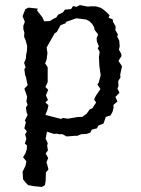

<svg xmlns="http://www.w3.org/2000/svg" viewBox="-20 -527 555 757"><path d="M145 210 114 207 91 203 82 194 71 180 69 150 73 142 81 125 84 109 71 93 81 76 86 60V46L78 39L84 20L79 3L86 -9L76 -21L82 -45L78 -52L89 -74L85 -83L82 -103L89 -114L84 -127L87 -145L83 -158L76 -177L89 -191L86 -205L82 -224L79 -231L76 -254L81 -262L75 -279L82 -296L83 -311L86 -325L87 -345L85 -354L81 -368L75 -382L76 -399L72 -412V-426L78 -441L69 -463L80 -491L93 -497L129 -493L126 -486L147 -459L154 -443L176 -444L193 -454L202 -458L209 -469L228 -478L236 -489L260 -491L268 -503L282 -500L295 -507L326 -501L337 -502H358L378 -496L388 -489L402 -477L412 -467L408 -457L424 -451L426 -440L436 -423L435 -408L445 -391L442 -383L450 -367L452 -345L449 -331L458 -315L459 -306L447 -287L461 -266L454 -233L455 -222L446 -207L447 -187L443 -178L451 -161L435 -145L443 -127L427 -113L428 -103L424 -87L416 -72L397 -66L391 -48L388 -40L368 -32L362 -21L342 -16L336 -4L321 1L301 2L283 9L280 8L243 11L226 2H213L204 0L193 1L165 -8L160 20L168 37L166 48L169 66L160 78L170 96L163 113L167 125L171 141L161 153L160 187L157 203ZM221 -58 228 -62 247 -59 289 -66H304L322 -79L333 -95L345 -101L359 -123L351 -134L357 -148L376 -176L364 -194L369 -201L377 -230L372 -265L370 -301L373 -323L365 -337L370 -344L362 -363L361 -377L367 -391L353 -409L351 -420L343 -433L333 -443L320 -450L281 -455L241 -441L238 -435L219 -428L204 -401L195 -395L164 -340L167 -318L164 -293L158 -277L168 -262V-203L159 -184L170 -173L161 -151L169 -133L159 -123L171 -112L167 -94L159 -74L186 -67Z"/></svg>

Font: Winky Rough Light
Style: Regular
Weight: 300
Designer: Simon Atzbach
Foundry: typofactur
Version: Version 1.206; ttfautohint (v1.8.4.7-5d5b)